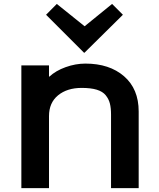

<svg xmlns="http://www.w3.org/2000/svg" viewBox="-20 -967 818 987"><path d="M692.9 -394V0H550.8V-377.9Q550.8 -411.6 544.9 -434.8Q539.1 -458 523.4 -477.3Q507.8 -496.6 477.3 -505.9Q446.8 -515.1 399.9 -515.1Q325.2 -515.1 278.6 -477.1Q231.9 -439 231.9 -370.1V0H89.8V-630.9H231.9V-573.2H233.9Q266.6 -603.5 317.4 -621.8Q368.2 -640.1 418.9 -640.1Q542.5 -640.1 617.7 -575Q692.9 -509.8 692.9 -394ZM556.2 -946.8 611.8 -891.1 414.1 -695.8H412.1L216.8 -891.1L272 -946.8L415 -832Z"/></svg>

Font: Sinkin Sans 600 SemiBold
Style: Regular
Weight: 600
Designer: Keith Bates
Foundry: K-Type
Version: Sinkin Sans (version 1.0)  by Keith Bates   •   © 2014   www